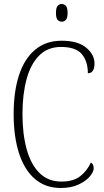

<svg xmlns="http://www.w3.org/2000/svg" viewBox="-20 -927 519 957"><path d="M283 10Q206 10 153.5 -35.5Q101 -81 74.5 -164Q48 -247 48 -358Q48 -471 75 -553Q102 -635 155.5 -679.5Q209 -724 287 -724Q368 -724 409.5 -689.5Q451 -655 451 -611Q451 -562 418 -562Q418 -621 388 -657Q358 -693 284 -693Q218 -693 175.5 -650.5Q133 -608 112.5 -532.5Q92 -457 92 -358Q92 -259 113 -183Q134 -107 177 -64.5Q220 -22 286 -22Q347 -22 381 -49.5Q415 -77 433 -117Q447 -109 447 -88Q447 -71 428 -48Q409 -25 372 -7.5Q335 10 283 10ZM288 -819Q275 -819 267 -828Q259 -837 259 -863Q259 -888 267 -897.5Q275 -907 288 -907Q300 -907 308.5 -897.5Q317 -888 317 -863Q317 -837 308.5 -828Q300 -819 288 -819Z"/></svg>

Font: Noto Serif Bengali Condensed ExtraLight
Style: Regular
Weight: 200
Width: 3
Designer: Juan Bruce, Universal Thirst, Indian Type Foundry and the Monotype Design Team.
Foundry: Monotype Imaging Inc.
Version: Version 2.003; ttfautohint (v1.8.4.7-5d5b)